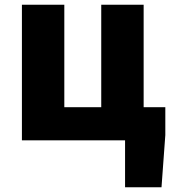

<svg xmlns="http://www.w3.org/2000/svg" viewBox="-20 -589 727 806"><path d="M505 197H658L674 -22V-139H583V-569H405V-139H250V-569H72V0H505Z"/></svg>

Font: Noto Sans KR Black
Style: Regular
Weight: 900
Designer: Ryoko NISHIZUKA 西塚涼子 (kana, bopomofo & ideographs); Paul D. Hunt (Latin, Greek & Cyrillic); Sandoll Communications 산돌커뮤니
Foundry: Adobe
Version: Version 2.004;hotconv 1.0.118;makeotfexe 2.5.65603